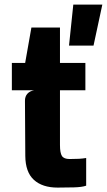

<svg xmlns="http://www.w3.org/2000/svg" viewBox="-20 -824 473 850"><path d="M235 6.5Q167.5 6.5 130 -27.8Q92.5 -62 92 -134L90.5 -378Q90.5 -397 101.2 -409Q112 -421 131.5 -424.5L90.5 -524V-540.5L119 -702H245.5V-182Q245.5 -147 254.2 -133.5Q263 -120 288 -120Q313 -120 329.8 -121Q346.5 -122 361.5 -124.5V-2Q343.5 4.5 307.8 5.5Q272 6.5 235 6.5ZM32.5 -424.5V-545.5H358V-424.5ZM285.5 -622 304.5 -803.5H433L394 -622Z"/></svg>

Font: Spline Sans
Style: Regular
Weight: 400
Designer: Eben Sorkin, Mirko Velimirovic
Foundry: Sorkin Type
Version: Version 1.001